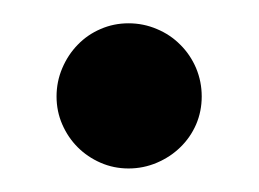

<svg xmlns="http://www.w3.org/2000/svg" viewBox="-20 -431 221 164"><path d="M152.3 -348.6Q152.3 -335.9 147.5 -324.7Q142.6 -313.5 134 -305.2Q125.5 -296.9 114 -292Q102.5 -287.1 89.8 -287.1Q77.1 -287.1 65.9 -292Q54.7 -296.9 46.4 -305.2Q38.1 -313.5 33.2 -324.7Q28.3 -335.9 28.3 -348.6Q28.3 -361.3 33.2 -372.8Q38.1 -384.3 46.4 -392.8Q54.7 -401.4 65.9 -406.2Q77.1 -411.1 89.8 -411.1Q102.5 -411.1 114 -406.2Q125.5 -401.4 134 -392.8Q142.6 -384.3 147.5 -372.8Q152.3 -361.3 152.3 -348.6Z"/></svg>

Font: Maiden Orange
Style: Regular
Weight: 400
Designer: Astigmatic (AOETI)
Foundry: Astigmatic (AOETI)
Version: Version 1.001